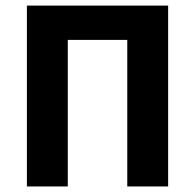

<svg xmlns="http://www.w3.org/2000/svg" viewBox="-20 -672 703 692"><path d="M76.9 0V-651.8H586V0H438.7V-528.2H224.3V0Z"/></svg>

Font: Source Sans Variable
Style: Regular
Weight: 200
Designer: Paul D. Hunt
Foundry: Adobe Systems Incorporated
Version: Version 3.006;hotconv 1.0.111;makeotfexe 2.5.65597